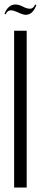

<svg xmlns="http://www.w3.org/2000/svg" viewBox="-24 -836 182 856"><path d="M95 -699V0H39V-699ZM1 -772 -4 -775Q13 -816 45 -816Q50 -816 55.5 -815Q61 -814 66 -812L90 -801Q100 -797 110 -797Q124 -797 133 -816L138 -813Q122 -770 91 -770Q85 -770 78.5 -772Q72 -774 67 -776L51 -783Q35 -790 24 -790Q9 -790 1 -772Z"/></svg>

Font: Moniqa Cond Display
Style: Regular
Weight: 400
Width: 3
Designer: Rajesh Rajput
Foundry: Rajesh Rajput
Version: Version 1.000